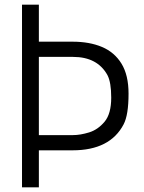

<svg xmlns="http://www.w3.org/2000/svg" viewBox="-20 -800 613 820"><path d="M146 0H74V-780H146V-622H290Q362 -622 415.5 -599.5Q469 -577 499 -528Q529 -479 529 -400Q529 -309 508 -269Q450 -158 290 -158H146ZM292 -223Q323 -223 360.5 -234.5Q398 -246 426.5 -280Q455 -314 455 -383Q455 -448 439 -479Q396 -557 292 -557H146V-223Z"/></svg>

Font: Tanohe Sans
Style: Regular
Weight: 400
Designer: Village Type and Design LLC & Cristiano Sobral
Foundry: Cooper Hewitt Smithsonian Design Museum
Version: Version 1.00;September 29, 2021;FontCreator 13.0.0.2655 64-b